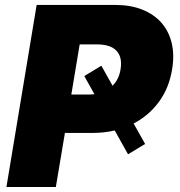

<svg xmlns="http://www.w3.org/2000/svg" viewBox="-20 -747 718 767"><path d="M5.7 0 126.4 -727.3H440.3Q501.1 -727.3 547.8 -708.8Q594.5 -690.3 624.3 -656.8Q654.1 -623.2 665.7 -575.8Q677.2 -528.4 667.6 -470.2Q655.5 -395.6 615.2 -340.6Q574.9 -285.5 513.8 -253.6L559.7 -171.9L491.5 -130.7L438.2 -225.9Q397 -215.9 348 -215.9H239.3L203.1 0ZM264.9 -369.3H333.8Q339.8 -369.3 345.7 -369.7Q351.6 -370 357.2 -370.7L316.8 -443.2L384.9 -484.4L429.7 -404.5Q455.3 -430 461.6 -470.2Q469.5 -518.5 445.5 -544Q421.5 -569.6 367.9 -569.6H298.3Z"/></svg>

Font: Inter P Black
Style: Italic
Weight: 900
Italic angle: -9.40001°
Designer: Rasmus Andersson
Foundry: rsms
Version: Version 3.018;git-588b23468